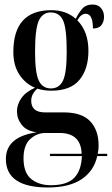

<svg xmlns="http://www.w3.org/2000/svg" viewBox="-20 -592 494 849"><path d="M192 237Q287 237 341.5 200Q396 163 410 98H454V88H412Q416 72 416 51Q416 -16 379 -55.5Q342 -95 262 -95H179Q118 -95 118 -147Q118 -176 145 -200Q174 -191 207 -191Q292 -191 331.5 -239Q371 -287 371 -367Q371 -453 322 -502Q338 -531 359 -531Q391 -531 391 -466Q417 -466 428.5 -481Q440 -496 440 -518Q440 -540 427 -556Q414 -572 389 -572Q359 -572 342.5 -552Q326 -532 315 -509Q272 -547 207 -547Q39 -547 39 -362Q39 -302 66 -261.5Q93 -221 135 -204Q94 -186 74.5 -158Q55 -130 55 -100Q55 -67 76 -40Q97 -13 142 -7Q6 13 6 111Q6 237 192 237ZM205 -201Q168 -201 151.5 -235.5Q135 -270 135 -363Q135 -466 152 -501.5Q169 -537 204 -537Q242 -537 258.5 -502.5Q275 -468 275 -364Q275 -270 258.5 -235.5Q242 -201 205 -201ZM205 227Q152 227 118 199.5Q84 172 84 108Q84 50 113.5 23Q143 -4 181 -4H243Q338 -4 341 88H201V98H342Q340 161 308.5 194Q277 227 205 227Z"/></svg>

Font: Noto Serif Display Condensed Semi
Style: Regular
Weight: 600
Width: 3
Designer: Monotype Design Team
Foundry: Monotype Imaging Inc.
Version: Version 1.900